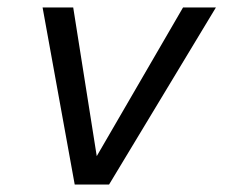

<svg xmlns="http://www.w3.org/2000/svg" viewBox="-20 -494 604 514"><path d="M180 0 94 -474H176L239 -76L470 -474H558L272 0Z"/></svg>

Font: Kanit Light
Style: Italic
Weight: 300
Italic angle: -12°
Designer: Katatrad Team
Foundry: CadsonDemak
Version: Version 2.000; ttfautohint (v1.8.3)